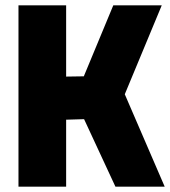

<svg xmlns="http://www.w3.org/2000/svg" viewBox="-20 -697 635 717"><path d="M49 0V-677H227V-411L293 -412L403 -677H584L446 -345L595 0H411L294 -252L227 -250V0Z"/></svg>

Font: Cairo Play Black
Style: Regular
Weight: 900
Version: Version 3.119